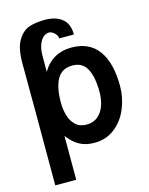

<svg xmlns="http://www.w3.org/2000/svg" viewBox="-137 -848 875 1124"><g transform="rotate(-15 300.0 -286.0)"><path d="M54 -517.5V-551Q54 -643 82.8 -689.5Q111.5 -736 152 -749Q192.5 -762 246 -762Q311.5 -762 350.2 -731.2Q389 -700.5 389 -635H300Q300 -647 292 -658.2Q284 -669.5 272.5 -676.8Q261 -684 251 -684Q230.5 -684 213.8 -668.2Q197 -652.5 187.5 -622.5Q178 -592.5 179 -551V-465Q207.5 -514.5 252 -539.8Q296.5 -565 354 -565Q462.5 -565 517.2 -489.8Q572 -414.5 572 -274Q572 -203.5 545 -138.2Q518 -73 465.8 -32Q413.5 9 342 9Q290 9 252 -11.8Q214 -32.5 182 -76V190H55V-269Q55 -443.5 54 -517.5ZM447 -271Q447 -362 420.2 -412Q393.5 -462 333 -462Q269.5 -462 240.8 -412.2Q212 -362.5 212 -269Q212 -228 222.8 -191Q233.5 -154 258.8 -130Q284 -106 325 -106Q367 -106 394.5 -129.8Q422 -153.5 434.5 -191Q447 -228.5 447 -271Z"/></g></svg>

Font: JuliaMono Black
Style: Regular
Weight: 900
Monospace: yes
Designer: cormullion
Foundry: corm
Version: Version 0.054; ttfautohint (v1.8.4)